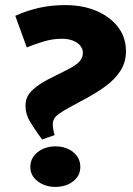

<svg xmlns="http://www.w3.org/2000/svg" viewBox="-20 -720 521 753"><path d="M197 13Q157 13 128 -9Q99 -31 99 -65Q99 -101 128 -123.5Q157 -146 197 -146Q239 -146 267 -123.5Q295 -101 295 -65Q295 -31 267 -9Q239 13 197 13ZM40 -658Q84 -678 132 -689Q180 -700 237 -700Q304 -700 357.5 -677.5Q411 -655 442.5 -614.5Q474 -574 474 -519Q474 -475 451.5 -441Q429 -407 391.5 -380Q354 -353 310 -330Q274 -311 250 -297.5Q226 -284 212 -274Q198 -264 192.5 -254.5Q187 -245 187 -233Q187 -223 189 -212Q191 -201 194 -190L145 -173Q117 -211 98.5 -241.5Q80 -272 80 -306Q80 -333 94.5 -352.5Q109 -372 137 -390Q165 -408 205 -427Q238 -443 260.5 -455.5Q283 -468 294 -481.5Q305 -495 305 -514Q305 -528 295 -540.5Q285 -553 266.5 -560.5Q248 -568 223 -568Q188 -568 153.5 -558Q119 -548 85 -534Z"/></svg>

Font: BioRhyme ExtraBold
Style: Regular
Weight: 800
Designer: Aoife Mooney
Foundry: Aoife Mooney Type
Version: Version 1.600;gftools[0.9.33]